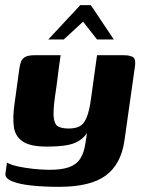

<svg xmlns="http://www.w3.org/2000/svg" viewBox="-20 -613 559 744"><path d="M208 111Q151 111 103 106Q55 101 27 89.5Q-1 78 1 60L7 17Q22 26 50 32Q78 38 111 41.5Q144 45 172 45Q220 45 248.5 34.5Q277 24 291.5 1Q306 -22 311 -58L317 -97Q303 -77 283 -65.5Q263 -54 233.5 -49.5Q204 -45 161 -45Q96 -45 67 -65.5Q38 -86 33.5 -123Q29 -160 36 -209L55 -347Q57 -362 61.5 -374Q66 -386 78 -392.5Q90 -399 114 -399H215Q211 -373 208.5 -354Q206 -335 204 -318.5Q202 -302 199.5 -283Q197 -264 193 -238Q185 -181 188.5 -155Q192 -129 207 -122Q222 -115 246 -115Q271 -115 287.5 -123Q304 -131 315 -156Q326 -181 333 -233L356 -399H460Q484 -399 495.5 -391.5Q507 -384 503 -356L462 -67Q449 23 390 67Q331 111 208 111ZM167 -460 291 -593H332L421 -460H356L302 -529L227 -460Z"/></svg>

Font: Genos Thin
Style: Bold Italic
Weight: 700
Italic angle: -8°
Version: Version 1.010